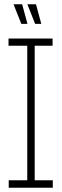

<svg xmlns="http://www.w3.org/2000/svg" viewBox="-20 -882 289 902"><path d="M21 0V-35H108V-667H20V-701H227V-667H143V-35H228V0ZM80 -770 44 -861V-862H84L109 -770ZM145 -770 109 -861V-862H149L174 -770Z"/></svg>

Font: Foldit Thin ExtraLight
Style: Regular
Weight: 250
Version: Version 1.003